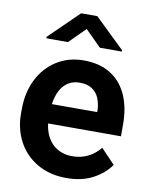

<svg xmlns="http://www.w3.org/2000/svg" viewBox="-86 -823 702 897"><g transform="rotate(10 265.0 -375.0)"><path d="M339.7 -616.7 264 -692.3 188.3 -616.7H86V-623.7L225.7 -760H302.3L444 -623V-616.7ZM30.3 -249.3V-269Q30.3 -350.3 61.8 -412.8Q93.3 -475.3 149.3 -510.3Q205.3 -545.3 276.7 -545.3Q352.7 -545.3 404.5 -512.7Q456.3 -480 482.5 -421Q508.7 -362 508.7 -282.7V-226.3H163Q165.7 -206 169.3 -195Q177.7 -165.3 195.3 -142.7Q213 -120 239.8 -107.5Q266.7 -95 299.7 -95Q340.3 -95 373.7 -111.2Q407 -127.3 432 -158.3L498.3 -88.7Q469.3 -46.3 416.7 -18.2Q364 10 291.3 10Q212 10 152.8 -24.2Q93.7 -58.3 62 -117.5Q30.3 -176.7 30.3 -249.3ZM164.7 -318.3H379.7V-329Q378 -361 367.2 -385.8Q356.3 -410.7 333.8 -425.2Q311.3 -439.7 276 -439.7Q244.7 -439.7 221.5 -425Q198.3 -410.3 184.2 -383.3Q170 -356.3 164.7 -318.3Z"/></g></svg>

Font: FreesentationVF
Style: Regular
Weight: 400
Designer: glyphs from Roboto by Christian Robertson / Hangul glyphs from Noto Sans CJK(Source Han Sans) by Jang Soo-young and Kang
Foundry: PT&
Version: Version 2.001;Glyphs 3.3.1 (3343)